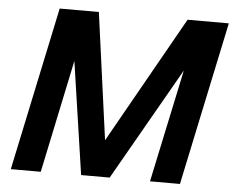

<svg xmlns="http://www.w3.org/2000/svg" viewBox="-51 -770 1011 830"><g transform="rotate(5 454.5 -355.0)"><path d="M25 0H155L258 -490L330 -1H454L733 -490L629 0H759L909 -710H730L420 -160L345 -710H175Z"/></g></svg>

Font: Geist SemiBold
Style: Italic
Weight: 600
Italic angle: -12°
Designer: Basement.studio, Andrés Briganti, Mateo Zaragoza
Foundry: Basement.studio, Vercel, Andrés Briganti, Guido Ferreyra, Mateo Zaragoza
Version: Version 1.500